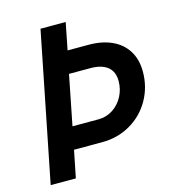

<svg xmlns="http://www.w3.org/2000/svg" viewBox="-108 -809 811 899"><g transform="rotate(-15 298.0 -360.0)"><path d="M170.4 -719.7H292.5L266.6 -588.9H368.2Q433.6 -588.9 481.4 -566.9Q529.3 -544.9 555.4 -502.9Q581.5 -460.9 581.5 -401.9Q581.5 -327.6 546.4 -265.6Q511.2 -203.6 449.5 -167.7Q387.7 -131.8 311.5 -131.8H175.3L148.9 0H26.9ZM323.2 -239.7Q361.8 -239.7 393.3 -260.5Q424.8 -281.2 442.6 -315.4Q460.4 -349.6 460.4 -388.7Q460.4 -434.6 431.4 -457.8Q402.3 -481 349.1 -481H244.6L196.8 -239.7Z"/></g></svg>

Font: Reddit Sans Chocolate SemiBold
Style: Italic
Weight: 600
Italic angle: -11.25°
Designer: Stephen Hutchings
Version: Version 1.013